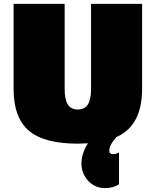

<svg xmlns="http://www.w3.org/2000/svg" viewBox="-20 -720 802 989"><path d="M562 74Q577 74 593 66V229Q563 249 522 249Q468 249 433.5 210.5Q399 172 399.5 121Q400 70 433 18Q399 20 381 20Q207 20 128.5 -47Q50 -114 50 -262V-700H313V-262Q313 -207 329.5 -181.5Q346 -156 381 -156Q416 -156 432.5 -181.5Q449 -207 449 -262V-700H712V-262Q712 -73 580 -14Q542 28 543 57Q543 74 562 74Z"/></svg>

Font: Fivo Sans Modern ExtBlk
Style: Regular
Weight: 950
Designer: Alexander Slobzheninov
Foundry: Alexander Slobzheninov
Version: 1.0